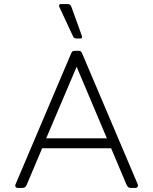

<svg xmlns="http://www.w3.org/2000/svg" viewBox="-20 -932 760 952"><path d="M342 -752 275 -896Q273 -899 273 -904Q273 -912 285 -912H312Q322 -912 326.5 -909Q331 -906 334 -898L385 -757L387 -749Q387 -741 377 -741H362Q354 -741 349.5 -743.5Q345 -746 342 -752ZM57 -18 331 -663Q335 -673 338.5 -676.5Q342 -680 351 -680H369Q378 -680 381.5 -676.5Q385 -673 389 -663L663 -18Q664 -16 664 -12Q664 -7 660.5 -3.5Q657 0 651 0H632Q621 0 616 -4Q611 -8 607 -17L531 -197H189L113 -17Q109 -8 104 -4Q99 0 88 0H69Q61 0 57.5 -5.5Q54 -11 57 -18ZM510 -246 360 -601 209 -246Z"/></svg>

Font: Mitr ExtraLight
Style: Regular
Weight: 250
Designer: Thanarat Vachiruckul
Foundry: Cadson Demak Co.,Ltd.
Version: Version 1.000